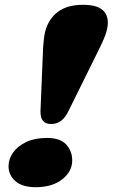

<svg xmlns="http://www.w3.org/2000/svg" viewBox="-20 -768 469 799"><path d="M325.5 -748Q391 -748 414.2 -719Q437.5 -690 423.5 -638.5Q420 -625.5 412.5 -607.2Q405 -589 396.5 -572L265.5 -307Q251.5 -278 233.8 -265Q216 -252 192.5 -252Q169.5 -252 158.8 -265Q148 -278 148.5 -307L159.5 -572Q160.5 -589 162.8 -607.2Q165 -625.5 168.5 -638.5Q182.5 -690 221.2 -719Q260 -748 325.5 -748ZM128.5 11Q73 11 44.2 -14.2Q15.5 -39.5 15.5 -76Q15.5 -106.5 34.5 -133.2Q53.5 -160 89.2 -177Q125 -194 175 -194Q230 -194 255.2 -167Q280.5 -140 280.5 -100Q280.5 -54.5 239 -21.8Q197.5 11 128.5 11Z"/></svg>

Font: Fraunces 9pt SuperSoft Black
Style: Italic
Weight: 900
Italic angle: -16°
Version: Version 1.000;[0bf87f6ff]